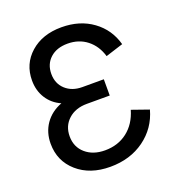

<svg xmlns="http://www.w3.org/2000/svg" viewBox="-130 -816 864 933"><g transform="rotate(-20 301.5 -349.5)"><path d="M287.1 -400.9H397.9V-316.9H279.8Q220.2 -316.9 183.6 -283.4Q147 -250 147 -196.8Q147 -141.6 185.8 -107.9Q224.6 -74.2 286.1 -74.2Q354 -74.2 402.3 -111.8Q450.7 -149.4 470.2 -216.8L558.1 -186Q533.7 -97.2 460 -43.7Q386.2 9.8 283.2 9.8Q178.7 9.8 113.3 -47.6Q47.9 -105 47.9 -194.8Q47.9 -252.9 78.4 -296.9Q108.9 -340.8 164.1 -361.8Q118.7 -381.8 93.3 -421.9Q67.9 -461.9 67.9 -514.2Q67.9 -599.6 129.6 -654.3Q191.4 -709 290 -709Q384.8 -709 451.4 -660.4Q518.1 -611.8 540 -530.8L449.2 -502Q432.6 -558.6 390.9 -591.3Q349.1 -624 291 -624Q234.4 -624 200.7 -593.3Q167 -562.5 167 -512.2Q167 -462.4 200.4 -431.6Q233.9 -400.9 287.1 -400.9Z"/></g></svg>

Font: LT Superior Med
Style: Regular
Weight: 500
Designer: Daniel Lyons
Foundry: LyonsType
Version: Version 1.000